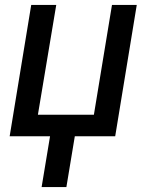

<svg xmlns="http://www.w3.org/2000/svg" viewBox="-20 -550 616 775"><path d="M148 205H248L282 0H445L532 -530H432L359 -87H133L207 -530H106L19 0H182Z"/></svg>

Font: Iosevka Sparkle Medium Oblique
Style: Regular
Weight: 500
Italic angle: -9°
Designer: Belleve Invis
Foundry: Belleve Invis
Version: Version 4.5.0; ttfautohint (v1.8.3)